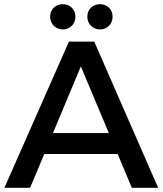

<svg xmlns="http://www.w3.org/2000/svg" viewBox="-20 -899 778 919"><path d="M310 -700H431L737 0H611L543 -162H192L124 0H1ZM501 -262 367 -581 233.5 -262ZM281 -879Q294 -879 304.8 -874.5Q315.5 -870 323.8 -862Q332 -854 336.5 -843Q341 -832 341 -819Q341 -806.5 336.5 -795.2Q332 -784 323.8 -775.8Q315.5 -767.5 304.8 -762.8Q294 -758 281 -758Q268 -758 256.8 -762.8Q245.5 -767.5 237.2 -775.8Q229 -784 224.5 -795.2Q220 -806.5 220 -819Q220 -845.5 237.2 -862.2Q254.5 -879 281 -879ZM459 -879Q472 -879 482.8 -874.5Q493.5 -870 501.8 -862Q510 -854 514.5 -843Q519 -832 519 -819Q519 -806.5 514.5 -795.2Q510 -784 501.8 -775.8Q493.5 -767.5 482.8 -762.8Q472 -758 459 -758Q446 -758 434.8 -762.8Q423.5 -767.5 415.2 -775.8Q407 -784 402.5 -795.2Q398 -806.5 398 -819Q398 -845.5 415.2 -862.2Q432.5 -879 459 -879Z"/></svg>

Font: Argentum Sans
Style: Regular
Weight: 400
Designer: Julieta Ulanovsky, Owen Earl, Chris M. Simpson, Rasmus Andersson, Cristiano Sobral
Foundry: The Argentum Sans Project Authors
Version: Version 3.135; ttfautohint (v1.8.4.7-5d5b-dirty)